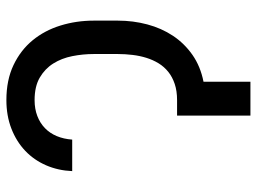

<svg xmlns="http://www.w3.org/2000/svg" viewBox="-118 -658 777 580"><g transform="rotate(-90 270.0 -368.5)"><path d="M257.1 -221.6Q284.8 -221.6 305.9 -228.7Q327.1 -235.8 342.5 -248.2Q358 -260.7 368.3 -277.5Q378.6 -294.4 384.8 -314.3Q391 -334.2 393.6 -356.2Q396.3 -378.2 396.3 -400.6V-473Q396.3 -506 389.9 -538.2Q383.5 -570.3 367.7 -595.5Q351.9 -620.7 325.1 -636.4Q298.3 -652 257.1 -652Q230.5 -652 209.2 -643.8Q187.9 -635.7 172.4 -620.7Q157 -605.8 148.3 -584.9Q139.6 -563.9 137.8 -538.4H42.6Q44.4 -581 60.2 -617.4Q76 -653.8 104 -680.4Q132.1 -707 171 -722.1Q209.9 -737.2 257.1 -737.2Q317.8 -737.2 362.9 -715.7Q408 -694.2 437.9 -657.8Q467.7 -621.4 482.4 -573.7Q497.2 -525.9 497.2 -473V-400.6Q497.2 -354.4 485.8 -311.6Q474.4 -268.8 451.5 -234.2Q428.6 -199.6 393.8 -175.2Q359 -150.9 312.5 -141.7V0H210.2V-221.6H235.8Z"/></g></svg>

Font: Fast_Sans-Dotted
Style: Regular
Weight: 400
Version: Version 3.018